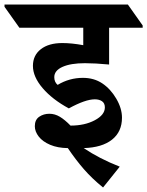

<svg xmlns="http://www.w3.org/2000/svg" viewBox="-89 -642 643 838"><path d="M147.9 -305.2Q147.9 -283.7 162.6 -271.5Q213.4 -302.2 272.9 -302.2Q321.3 -302.2 357.4 -278.1Q393.6 -253.9 418.5 -211.4Q443.4 -168.9 443.4 -128.4Q443.4 -66.9 399.9 -32.5Q356.4 2 276.4 4.4Q343.3 49.8 433.6 85.4L360.8 176.3Q312.5 137.2 277.1 96.4Q241.7 55.7 207 4.4Q162.6 3.9 129.9 -10Q97.2 -23.9 80.1 -45.9Q63 -67.9 63 -91.3Q63 -119.1 82 -132.3Q101.1 -145.5 126.5 -145.5Q150.4 -145.5 172.4 -132.3Q194.3 -119.1 218.8 -93.8Q280.8 -93.8 324.7 -117.2Q368.7 -140.6 368.7 -173.3Q368.7 -191.4 356.4 -200Q344.2 -208.5 324.7 -208.5Q283.7 -208.5 211.4 -168.9Q139.2 -208 96.9 -257.6Q54.7 -307.1 54.7 -354.5Q54.7 -400.4 89.1 -427.2Q123.5 -454.1 183.1 -454.1Q224.1 -454.1 274.4 -444.8V-521H-4.4L-69.3 -612.3V-622.1H469.2L533.7 -530.8V-521H387.2V-360.4Q325.7 -366.2 281.7 -366.2Q219.7 -366.2 183.8 -350.1Q147.9 -334 147.9 -305.2Z"/></svg>

Font: Noto Serif Devanagari
Style: Bold
Weight: 700
Designer: Monotype Design Team
Foundry: Monotype Imaging Inc.
Version: Version 1.01